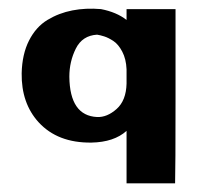

<svg xmlns="http://www.w3.org/2000/svg" viewBox="-20 -330 455 443"><path d="M204 -250Q170 -248 155 -218Q140 -188 140 -153Q141 -63 204 -60Q227 -59 249 -78.5Q271 -98 272 -137Q272 -142 272 -153Q272 -164 272 -170Q271 -194 262 -211Q253 -228 241.5 -235.5Q230 -243 220.5 -246Q211 -249 204 -250ZM69 -48Q29 -92 30 -161Q31 -205 47 -236.5Q63 -268 89.5 -284Q116 -300 147 -306Q178 -312 213 -309Q249 -302 272 -284Q272 -289 272 -293.5Q272 -298 272 -302.5Q272 -307 272 -309H385Q385 -257 385 -98.5Q385 60 384 93H272Q272 66 272 -28Q243 -2 191 -1Q113 0 69 -48Z"/></svg>

Font: RIT Keram
Style: Bold
Weight: 700
Designer: Sanesh MV
Version: Version 1.0